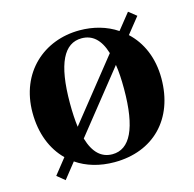

<svg xmlns="http://www.w3.org/2000/svg" viewBox="-94 -682 826 816"><g transform="rotate(-15 318.5 -274.5)"><path d="M318 17C489 17 602 -97 602 -276C602 -367 569 -440 516 -489L572 -559L538 -586L482 -516C436 -547 379 -563 318 -563C161 -563 35 -453 35 -276C35 -185 65 -110 117 -59L63 9L97 37L151 -31C196 0 253 17 318 17ZM205 -169C201 -199 199 -234 199 -274C199 -449 241 -528 318 -528C365 -528 399 -499 418 -436ZM318 -18C270 -18 236 -49 217 -114L430 -381C435 -351 437 -315 437 -274C437 -100 395 -18 318 -18Z"/></g></svg>

Font: Noto Serif CJK HK Black
Style: Regular
Weight: 900
Designer: Ryoko NISHIZUKA 西塚涼子 (kana & ideographs); Frank Grießhammer (Latin, Greek & Cyrillic); Wenlong ZHANG 张文龙 (bopomofo); San
Foundry: Adobe
Version: Version 2.001;hotconv 1.1.0;makeotfexe 2.6.0